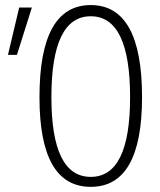

<svg xmlns="http://www.w3.org/2000/svg" viewBox="-20 -723 626 753"><path d="M335.9 9.8Q134.8 9.8 134.8 -341.8Q134.8 -703.1 335.9 -703.1Q537.1 -703.1 537.1 -341.8Q537.1 9.8 335.9 9.8ZM335.9 -29.3Q490.2 -29.3 490.2 -341.8Q490.2 -659.2 335.9 -659.2Q181.6 -659.2 181.6 -341.8Q181.6 -29.3 335.9 -29.3ZM11.2 -507.8 55.2 -693.4H105L46.4 -507.8Z"/></svg>

Font: Cascadia Code NF ExtraLight
Style: Regular
Weight: 200
Monospace: yes
Designer: Aaron Bell
Foundry: Saja Typeworks
Version: Version 2404.023; ttfautohint (v1.8.4)